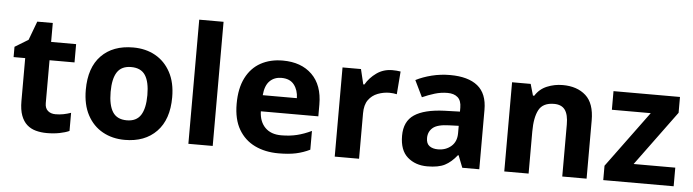

<svg xmlns="http://www.w3.org/2000/svg" viewBox="-47 -960 4227 1171"><g transform="rotate(5 2066.0 -375.0)"><path d="M105 -547 148 -662H243V-546H396V-434H243V-171Q243 -140 261 -124.5Q279 -109 308 -109Q333 -109 356 -113.5Q379 -118 402 -126V-15Q378 -4 342.5 3Q307 10 265 10Q229 10 197.5 1.5Q166 -7 143 -27.5Q120 -48 107 -83Q94 -118 94 -171V-434H23V-497Z M1008 -274Q1008 -138 936.5 -64Q865 10 742 10Q666 10 606.5 -23Q547 -56 513 -119.5Q479 -183 479 -274Q479 -410 550 -483Q621 -556 745 -556Q822 -556 881 -523Q940 -490 974 -427Q1008 -364 1008 -274ZM631 -274Q631 -193 657.5 -151.5Q684 -110 744 -110Q803 -110 829.5 -151.5Q856 -193 856 -274Q856 -355 829.5 -395.5Q803 -436 743 -436Q684 -436 657.5 -395.5Q631 -355 631 -274Z M1280 0H1131V-760H1280Z M1661 -556Q1774 -556 1840 -491.5Q1906 -427 1906 -308V-236H1554Q1556 -173 1591.5 -137Q1627 -101 1690 -101Q1742 -101 1785.5 -111.5Q1829 -122 1875 -144V-29Q1834 -9 1790 0.5Q1746 10 1683 10Q1601 10 1538 -20.5Q1475 -51 1439 -112.5Q1403 -174 1403 -269Q1403 -364 1435.5 -428Q1468 -492 1526 -524Q1584 -556 1661 -556ZM1662 -450Q1618 -450 1590 -422Q1562 -394 1557 -335H1766Q1765 -384 1739.5 -417Q1714 -450 1662 -450Z M2332 -556Q2343 -556 2358 -555Q2373 -554 2382 -552L2371 -412Q2363 -414 2350 -415.5Q2337 -417 2327 -417Q2289 -417 2254 -403.5Q2219 -390 2197.5 -360Q2176 -330 2176 -278V0H2027V-546H2140L2162 -454H2169Q2193 -496 2235 -526Q2277 -556 2332 -556Z M2669 -337 2764 -340V-364Q2764 -407 2741.5 -427Q2719 -447 2679 -447Q2639 -447 2601 -435.5Q2563 -424 2525 -407L2476 -508Q2519 -530 2573 -543.5Q2627 -557 2685 -557Q2796 -557 2854 -510Q2912 -463 2912 -364V0H2808L2779 -74H2775Q2740 -30 2701 -10Q2662 10 2594 10Q2521 10 2473 -32Q2425 -74 2425 -163Q2425 -251 2485.5 -291.5Q2546 -332 2669 -337ZM2578 -162Q2578 -128 2598 -113.5Q2618 -99 2650 -99Q2698 -99 2731 -127.5Q2764 -156 2764 -208V-253L2706 -251Q2634 -249 2606 -225Q2578 -201 2578 -162Z M3065 -546H3179L3199 -476H3207Q3233 -518 3278.5 -537Q3324 -556 3375 -556Q3463 -556 3516 -508.5Q3569 -461 3569 -356V0H3420V-319Q3420 -379 3399 -408Q3378 -437 3332 -437Q3264 -437 3239 -390.5Q3214 -344 3214 -257V0H3065Z M4102 0H3671V-88L3924 -432H3686V-546H4093V-449L3847 -114H4102Z"/></g></svg>

Font: BC Sans
Style: Bold
Weight: 700
Designer: Monotype Design Team
Province of B.C.
Foundry: Monotype Imaging Inc.
Version: Version 2.000;GOOG;noto-source:20170915:90ef993387c0